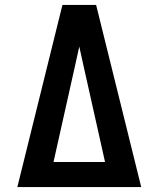

<svg xmlns="http://www.w3.org/2000/svg" viewBox="-20 -755 640 775"><path d="M50 0 232 -735H368L550 0ZM196 -101H404L317 -490Q313 -509 308.5 -528.5Q304 -548 300 -567Q296 -548 291.5 -528.5Q287 -509 283 -490Z"/></svg>

Font: Iosevka Fixed Extended
Style: Bold
Weight: 700
Width: 7
Monospace: yes
Designer: Belleve Invis
Foundry: Belleve Invis
Version: Version 24.1.1; ttfautohint (v1.8.4)